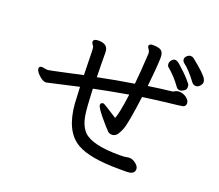

<svg xmlns="http://www.w3.org/2000/svg" viewBox="-123 -939 1245 1091"><g transform="rotate(20 500.0 -393.5)"><path d="M862 -560Q849 -560 841 -572Q805 -623 758 -662Q751 -668 751 -681Q751 -692 760 -703Q769 -714 781 -714Q792 -714 809.5 -699Q827 -684 846 -665.5Q865 -647 879.5 -630.5Q894 -614 897 -609Q900 -604 900 -591Q900 -577 886.5 -568.5Q873 -560 862 -560ZM737 -22H691Q515 -22 437 -67Q342 -121 329 -285L324 -385L134 -342Q119 -342 103.5 -353Q88 -364 77 -378Q66 -392 66 -403Q66 -417 85 -417Q102 -413 119 -412Q120 -412 124.5 -413Q129 -414 148 -417.5Q167 -421 209 -430.5Q251 -440 322 -455Q319 -564 319 -592Q319 -620 314.5 -627.5Q310 -635 306.5 -639.5Q303 -644 303 -650Q303 -668 334 -668Q393 -668 393 -618Q393 -544 395 -469Q507 -492 611 -508Q618 -574 625 -694Q625 -709 617 -719Q609 -729 609 -737Q612 -750 632 -750Q677 -750 689 -733Q698 -721 698 -695Q696 -629 684 -521Q748 -531 828 -540Q832 -541 841 -546.5Q850 -552 862 -552Q888 -552 908 -537Q928 -522 928 -504Q927 -485 911 -481.5Q895 -478 829.5 -471Q764 -464 675 -451Q653 -281 637.5 -244.5Q622 -208 610.5 -199.5Q599 -191 587 -191Q574 -191 564 -198Q543 -218 504 -265.5Q465 -313 465 -327Q465 -342 482 -342Q487 -342 572 -287Q586 -319 602 -439Q471 -416 396 -400Q398 -367 399.5 -334Q401 -301 404 -272Q411 -187 450 -148Q503 -97 666 -97Q696 -97 707 -99.5Q718 -102 729 -102Q739 -102 753 -95Q785 -76 785 -54Q785 -22 737 -22ZM916 -626Q870 -688 833 -715Q824 -723 824 -735Q824 -746 834.5 -755.5Q845 -765 856 -765Q866 -765 873 -760Q957 -693 969 -669Q975 -659 975 -649Q975 -639 964.5 -626.5Q954 -614 940 -614Q926 -614 916 -626Z"/></g></svg>

Font: LXGW WenKai Medium
Style: Regular
Weight: 500
Designer: LXGW / Fontworks Inc.
Foundry: LXGW / Fontworks Inc.
Version: Version 1.501; October 10, 2024